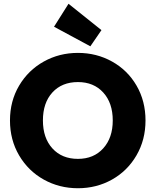

<svg xmlns="http://www.w3.org/2000/svg" viewBox="-20 -993 826 1020"><path d="M394 7Q295 7 212.5 -39Q130 -85 81.5 -167.5Q33 -250 33 -353Q33 -456 81.5 -538Q130 -620 212.5 -666Q295 -712 394 -712Q493 -712 575.5 -666Q658 -620 705.5 -538Q753 -456 753 -353Q753 -250 705 -167.5Q657 -85 575 -39Q493 7 394 7ZM394 -149Q478 -149 528.5 -205Q579 -261 579 -353Q579 -446 528.5 -501.5Q478 -557 394 -557Q309 -557 258.5 -502Q208 -447 208 -353Q208 -260 258.5 -204.5Q309 -149 394 -149ZM267 -851 344 -973 519 -833 460 -747Z"/></svg>

Font: Fz Poppins
Style: Bold
Weight: 700
Designer: Ninad Kale (Devanagari), Jonny Pinhorn (Latin)
Foundry: Indian Type Foundry
Version: Vit hóa bi Vntype.Com & FontZin.Com